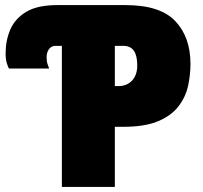

<svg xmlns="http://www.w3.org/2000/svg" viewBox="-20 -734 799 754"><path d="M223 0V-554H199Q181 -554 172 -540.5Q163 -527 163 -510Q163 -493 166.5 -483Q170 -473 173 -465H15Q11 -472 6.5 -487Q2 -502 2 -524Q2 -575 20.5 -618Q39 -661 83 -687.5Q127 -714 205 -714H473Q609 -714 668.5 -651Q728 -588 728 -483Q728 -440 718.5 -396.5Q709 -353 681 -316.5Q653 -280 601 -258Q549 -236 463 -236H431V0ZM447 -396Q467 -396 483.5 -405.5Q500 -415 509.5 -433Q519 -451 519 -477Q519 -516 505.5 -535Q492 -554 464 -554H431V-396Z"/></svg>

Font: Noto Sans Display Black
Style: Regular
Weight: 900
Designer: Monotype Design Team
Foundry: Monotype Imaging Inc.
Version: Version 2.003